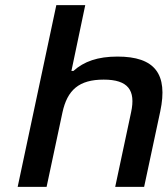

<svg xmlns="http://www.w3.org/2000/svg" viewBox="-20 -730 655 750"><path d="M200 -710 49 0H162L224 -291C243 -378 288 -419 385 -419C480 -419 511 -378 492 -291L430 0H543L606 -295C637 -441 585 -509 439 -509C362 -509 308 -490 267 -453H259L313 -710Z"/></svg>

Font: LT Wave Medium
Style: Italic
Weight: 500
Designer: Daniel Lyons
Version: Version 2.5 (Glyphs App)